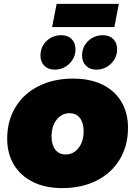

<svg xmlns="http://www.w3.org/2000/svg" viewBox="-20 -959 694 987"><path d="M638 -302Q638 -210 595.5 -139.5Q553 -69 476.5 -30.5Q400 8 300 8Q213 8 149.5 -23.5Q86 -55 51.5 -112Q17 -169 17 -246Q17 -338 59.5 -408Q102 -478 179 -516.5Q256 -555 356 -555Q443 -555 506.5 -524Q570 -493 604 -436Q638 -379 638 -302ZM245 -257Q245 -215 264 -190Q283 -165 317 -165Q358 -165 384 -198.5Q410 -232 410 -285Q410 -327 391 -352Q372 -377 338 -377Q297 -377 271 -343.5Q245 -310 245 -257ZM368 -706Q368 -662 336.5 -631.5Q305 -601 261 -601Q228 -601 208 -621Q188 -641 188 -673Q188 -718 219 -748Q250 -778 295 -778Q328 -778 348 -758.5Q368 -739 368 -706ZM582 -706Q582 -662 550.5 -631.5Q519 -601 475 -601Q442 -601 422 -621Q402 -641 402 -673Q402 -718 433 -748Q464 -778 509 -778Q542 -778 562 -758.5Q582 -739 582 -706ZM271 -939H591L568 -820H248Z"/></svg>

Font: Gontserrat Black
Style: Italic
Weight: 900
Italic angle: -11.3°
Designer: Julieta Ulanovsky
Foundry: Julieta Ulanovsky
Version: Version 6.001